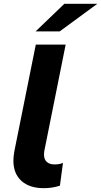

<svg xmlns="http://www.w3.org/2000/svg" viewBox="-20 -975 528 1003"><path d="M50 -136Q50 -157 55 -185L167 -742H323L212 -189Q210 -181 210 -167Q210 -142 224.5 -129Q239 -116 265 -116Q291 -116 309 -124L293 -5Q253 8 209 8Q134 8 92 -30Q50 -68 50 -136ZM316 -955H488L292 -811H166Z"/></svg>

Font: Montserrat Alternates
Style: Bold Italic
Weight: 700
Italic angle: -11.3°
Designer: Julieta Ulanovsky
Foundry: Julieta Ulanovsky
Version: Version 7.200